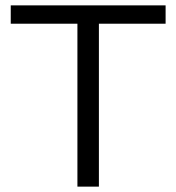

<svg xmlns="http://www.w3.org/2000/svg" viewBox="-20 -695 657 715"><path d="M348.3 0H268.3V-606.7H20V-675H596.7V-606.7H348.3Z"/></svg>

Font: Funnel Display Light Light
Style: Regular
Weight: 300
Version: Version 1.000